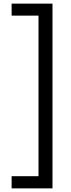

<svg xmlns="http://www.w3.org/2000/svg" viewBox="-20 -820 389 1057"><path d="M44 150H192V-734H44V-800H269V217H44Z"/></svg>

Font: Noto Sans Sinhala
Style: Regular
Weight: 400
Designer: Jelle Bosma - Monotype Design Team
Foundry: Monotype Imaging Inc.
Version: Version 2.006